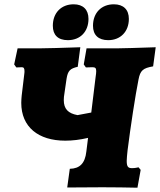

<svg xmlns="http://www.w3.org/2000/svg" viewBox="-20 -872 745 894"><path d="M296 -685C354 -685 392 -725 392 -784C392 -827 367 -852 323 -852C265 -852 226 -812 226 -752C226 -709 250 -685 296 -685ZM484 -685C541 -685 580 -725 580 -784C580 -827 555 -852 510 -852C452 -852 413 -812 413 -752C413 -709 438 -685 484 -685ZM530 -647H383L370 -572L380 -558C386 -558 398 -559 409 -559C423 -559 428 -556 428 -541C428 -534 427 -525 425 -512L405 -348L341 -336C297 -344 277 -365 277 -406C277 -416 278 -426 280 -437L290 -506C296 -542 306 -553 342 -561L354 -652C265 -649 198 -647 170 -647H62L46 -572L56 -558C60 -558 71 -559 81 -559C90 -559 94 -555 94 -541C94 -537 94 -533 93 -527L81 -427C80 -415 79 -404 79 -393C79 -281 158 -217 284 -217C316 -217 352 -221 390 -230L382 -166C376 -112 352 -87 305 -86L293 1C344 1 421 0 457 0C507 0 578 1 620 2L635 -81L625 -93C620 -92 609 -89 595 -89C577 -89 570 -95 570 -123C570 -135 572 -151 574 -172C588 -283 610 -427 625 -502C633 -544 646 -555 693 -563L705 -652C613 -649 555 -647 530 -647Z"/></svg>

Font: Alegreya SC Black
Style: Italic
Weight: 900
Italic angle: -7°
Designer: Juan Pablo del Peral
Foundry: Huerta Tipografica
Version: Version 2.007;PS 002.007;hotconv 1.0.88;makeotf.lib2.5.64775